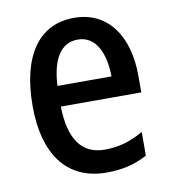

<svg xmlns="http://www.w3.org/2000/svg" viewBox="-68 -609 607 679"><g transform="rotate(-10 235.5 -269.5)"><path d="M242 -549C116 -549 44 -448 44 -266C44 -99 115 10 262 10C318 10 364 -1 408 -25V-110C361 -83 319 -71 269 -71C187 -71 144 -130 142 -248H431V-308C431 -450 364 -549 242 -549ZM242 -471C306 -471 336 -407 337 -322H143C148 -423 184 -471 242 -471Z"/></g></svg>

Font: Noto Sans Gujarati Condensed Medium
Style: Regular
Weight: 500
Width: 3
Designer: Jelle Bosma - Monotype Design Team, Universal Thirst
Foundry: Monotype Imaging Inc.
Version: Version 2.106